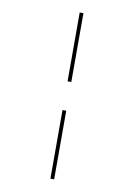

<svg xmlns="http://www.w3.org/2000/svg" viewBox="-95 -790 690 990"><g transform="rotate(10 250.0 -295.0)"><path d="M240.2 139.6V-219.7H259.8V139.6ZM240.2 -370.1V-730.5H259.8V-370.1Z"/></g></svg>

Font: Mgen+ 1m thin
Style: Regular
Weight: 100
Designer: [Source Han Sans]
Ryoko NISHIZUKA  (kana & ideographs); Paul D. Hunt (Latin, Greek & Cyrillic); Wenlong ZHANG  (bopomofo
Version: Version 1.059.20150602